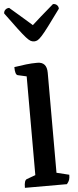

<svg xmlns="http://www.w3.org/2000/svg" viewBox="-71 -1107 462 1141"><g transform="rotate(-5 160.0 -536.5)"><path d="M29.8 0Q29.8 -24.2 33.8 -36Q37.8 -47.9 45.8 -50.9L109 -73.9L98 -58.6V-671.3L110 -656.3L45.3 -670.9Q29.8 -674.8 29.8 -720.3Q67.8 -726.2 100.5 -730.1Q133.2 -734 168.1 -734Q224.5 -734 224.5 -669.7V-61.9L212.5 -75.8L299.3 -54.6Q299.3 -36.4 295.4 -24.6Q291.4 -12.9 280.4 0ZM161 -862.2Q149.8 -862.2 139.8 -867.4Q129.8 -872.6 114 -890.1Q98.2 -907.6 70.6 -943.9Q43 -980.3 -2.7 -1043.1Q-2.7 -1056.2 6.5 -1064.8Q15.6 -1073.5 29.7 -1073.5Q76.7 -1032.8 108.7 -1005.2Q140.7 -977.6 161 -959.2Q180.7 -977.6 212.4 -1005.2Q244.2 -1032.8 291.2 -1073.5Q305.8 -1073.5 314.6 -1064.8Q323.5 -1056.2 323.5 -1043.1Q277.8 -980.3 250.5 -943.9Q223.2 -907.6 207.1 -890.1Q191.1 -872.6 181.3 -867.4Q171.6 -862.2 161 -862.2Z"/></g></svg>

Font: Pitagon Serif
Style: Regular
Weight: 400
Designer: Travis Tran
Foundry: Pitagon
Version: Version 1.000;gftools[0.9.26]